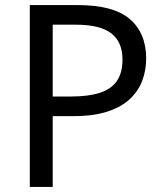

<svg xmlns="http://www.w3.org/2000/svg" viewBox="-20 -734 645 754"><path d="M286 -714Q426 -714 490 -659Q554 -604 554 -504Q554 -460 539.5 -419.5Q525 -379 492 -347Q459 -315 404 -296.5Q349 -278 269 -278H187V0H97V-714ZM278 -637H187V-355H259Q327 -355 372 -369.5Q417 -384 439 -416Q461 -448 461 -500Q461 -569 417 -603Q373 -637 278 -637Z"/></svg>

Font: lguzrati25
Style: Book
Weight: 400
Designer: Jelle Bosma - Monotype Design Team, Universal Thirst
Foundry: Monotype Imaging Inc.
Version: Version 2.106